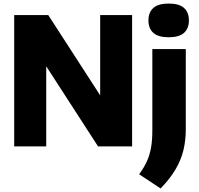

<svg xmlns="http://www.w3.org/2000/svg" viewBox="-20 -825 1120 1082"><path d="M60 0V-740H252L575 -240.5H544.5V-740H724.5V0H532.5L209.5 -499.5H240.5V0ZM885 237 764 157Q792 119.5 808.2 83Q824.5 46.5 831.5 5Q838.5 -36.5 838.5 -89V-548.5H1027V-96.5Q1027 -33.5 1013.5 22Q1000 77.5 968.8 130.2Q937.5 183 885 237ZM930.5 -615Q872 -615 844.2 -639.8Q816.5 -664.5 816.5 -710Q816.5 -755.5 844.2 -780.2Q872 -805 930.5 -805Q989.5 -805 1017 -780.2Q1044.5 -755.5 1044.5 -710Q1044.5 -664.5 1017 -639.8Q989.5 -615 930.5 -615Z"/></svg>

Font: Encode Sans Condensed Thin ExtraBold
Style: Regular
Weight: 800
Version: Version 3.002